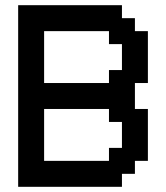

<svg xmlns="http://www.w3.org/2000/svg" viewBox="-20 -720 640 740"><path d="M450 0V-50H500V-100H550V-300H500V-400H550V-600H500V-650H450V-700H50V0ZM150 -100V-300H400V-250H450V-150H400V-100ZM150 -400V-600H400V-550H450V-450H400V-400Z"/></svg>

Font: Matrix Sans Video
Style: Regular
Weight: 400
Designer: Brad Neil
Version: Version 1.100